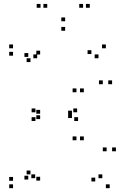

<svg xmlns="http://www.w3.org/2000/svg" viewBox="-20 -972 660 1002"><path d="M552.5 10V-10H532.5V10ZM585 -182.5V-202.5H565V-182.5ZM536.5 -182.5V-202.5H516.5V-182.5ZM477 -25V-45H457V-25ZM514 -42V-62H494V-42ZM163.5 -42V-62H143.5V-42ZM189.5 -29.5V-49.5H169.5V-29.5ZM189.5 -350.5V-370.5H169.5V-350.5ZM165 -340.5V-360.5H145V-340.5ZM387.5 -340.5V-360.5H367.5V-340.5ZM355.5 -356V-376H335.5V-356ZM379 -240V-260H359V-240ZM417.5 -240V-260H397.5V-240ZM417.5 -490.5V-510.5H397.5V-490.5ZM379 -490.5V-510.5H359V-490.5ZM355.5 -374.5V-394.5H335.5V-374.5ZM382.5 -386V-406H362.5V-386ZM165 -386V-406H145V-386ZM189.5 -378.5V-398.5H169.5V-378.5ZM189.5 -687.5V-707.5H169.5V-687.5ZM174 -668V-688H154V-668ZM494 -668V-688H474V-668ZM457 -690V-710H437V-690ZM516.5 -532.5V-552.5H496.5V-532.5ZM565 -532.5V-552.5H545V-532.5ZM532.5 -720V-740H512.5V-720ZM48 -720V-740H28V-720ZM48 -681.5V-701.5H28V-681.5ZM139 -648V-668H119V-648ZM127.5 -675V-695H107.5V-675ZM127.5 -35V-55H107.5V-35ZM139 -62V-82H119V-62ZM48 -28.5V-48.5H28V-28.5ZM48 10V-10H28V10ZM448.5 -931.5V-951.5H428.5V-931.5ZM413.5 -931.5V-951.5H393.5V-931.5ZM320 -861V-881H300V-861ZM226.5 -931.5V-951.5H206.5V-931.5ZM191.5 -931.5V-951.5H171.5V-931.5ZM320 -811.5V-831.5H300V-811.5Z"/></svg>

Font: Monaspace Xenon Dots Var
Style: Regular
Weight: 400
Designer: Riley Cran and the Lettermatic Team
Version: Version 1.100 (Monaspace Xenon Dots)